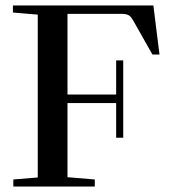

<svg xmlns="http://www.w3.org/2000/svg" viewBox="-20 -683 618 703"><path d="M28.8 0V-25.9L118.2 -33.2V-629.4L27.3 -637.2V-663.1H541.5L564 -483.4H538.1L466.8 -609.4Q459.5 -622.6 450.7 -627.4Q441.9 -632.3 424.8 -632.3H227.1V-336.9H405.3V-461.9H431.2V-178.7H405.3V-305.7H227.1V-34.2L327.1 -25.9V0Z"/></svg>

Font: Elstob Medium
Style: Regular
Weight: 500
Designer: Peter S. Baker
Version: Version 1.015